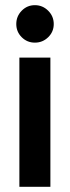

<svg xmlns="http://www.w3.org/2000/svg" viewBox="-20 -723 270 743"><path d="M115 -558Q85 -558 64 -579Q43 -600 43 -630Q43 -660 64 -681.5Q85 -703 115 -703Q145 -703 166.5 -681.5Q188 -660 188 -630Q188 -600 166.5 -579Q145 -558 115 -558ZM55 0V-500H175V0Z"/></svg>

Font: Epunda Sans SemiBold
Style: Regular
Weight: 600
Designer: Simon Atzbach
Foundry: typofactur
Version: Version 2.204; ttfautohint (v1.8.4.7-5d5b)